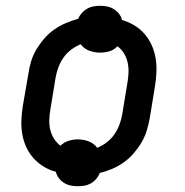

<svg xmlns="http://www.w3.org/2000/svg" viewBox="-20 -597 640 664"><path d="M249 47Q236 47 224 44.5Q212 42 201.5 35.5Q191 29 183.5 19Q176 9 173 -3Q150 -9 130 -21.5Q110 -34 95 -51Q80 -68 70.5 -89Q61 -110 57 -133.5Q53 -157 54 -181.5Q55 -206 59 -231L78 -341Q81 -363 87.5 -384.5Q94 -406 105.5 -425.5Q117 -445 132.5 -463Q148 -481 167 -494.5Q186 -508 207.5 -517Q229 -526 250 -532Q255 -543 263 -552Q271 -561 281.5 -567Q292 -573 303.5 -575Q315 -577 326 -577Q339 -577 351 -574.5Q363 -572 373.5 -565.5Q384 -559 391.5 -549.5Q399 -540 402 -528Q425 -521 445 -509Q465 -497 480 -479.5Q495 -462 504.5 -441Q514 -420 518 -396.5Q522 -373 521 -348.5Q520 -324 516 -299L498 -189Q494 -167 487.5 -145.5Q481 -124 469.5 -104.5Q458 -85 442.5 -67Q427 -49 408 -35.5Q389 -22 368 -13Q347 -4 325 1Q321 12 313 21.5Q305 31 294.5 37Q284 43 272.5 45Q261 47 249 47ZM316 -86Q334 -93 349.5 -105Q365 -117 376 -133Q387 -149 393.5 -167Q400 -185 403 -203L421 -313Q424 -330 424.5 -348Q425 -366 421 -382.5Q417 -399 408.5 -413Q400 -427 386 -437Q374 -424 358 -419.5Q342 -415 326 -415Q306 -415 288 -422Q270 -429 259 -444Q242 -437 226 -425Q210 -413 199 -397Q188 -381 181.5 -363Q175 -345 172 -327L154 -217Q151 -200 150.5 -182Q150 -164 154 -147.5Q158 -131 167 -117Q176 -103 189 -93Q201 -105 217 -110Q233 -115 249 -115Q269 -115 287 -108Q305 -101 316 -86Z"/></svg>

Font: Iosevka Curly MdExObl
Style: Regular
Weight: 500
Width: 7
Italic angle: -9°
Monospace: yes
Designer: Belleve Invis
Foundry: Belleve Invis
Version: Version 11.1.0; ttfautohint (v1.8.3)